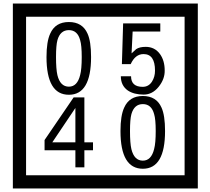

<svg xmlns="http://www.w3.org/2000/svg" viewBox="-20 -980 1195 1090"><path d="M1103 90H53V-960H1103ZM1028 15V-885H128V15ZM497 -656Q497 -442 371 -442Q244 -442 244 -656Q244 -744 265 -789Q294 -855 371 -855Q448 -855 477 -789Q497 -745 497 -656ZM444 -656Q444 -723 435 -752Q420 -809 371 -809Q322 -809 306 -752Q298 -723 298 -656Q298 -587 306 -553Q322 -488 371 -488Q419 -488 435 -554Q444 -587 444 -656ZM915 -580Q916 -531 880.5 -487Q845 -443 796 -443Q741 -443 706 -466Q666 -494 666 -547H724Q724 -487 790 -487Q824 -487 843 -517Q860 -544 860 -579Q860 -673 795 -673Q748 -673 722 -616H672L679 -847H890V-801H733L727 -677Q740 -689 753 -701Q772 -714 807 -714Q859 -714 889 -672Q915 -635 915 -580ZM508 -127H459V-30H408V-127H233V-185L398 -427H459V-172H508ZM408 -172V-367L277 -172ZM917 -236Q917 -22 791 -22Q664 -22 664 -236Q664 -324 685 -369Q714 -435 791 -435Q868 -435 897 -369Q917 -325 917 -236ZM864 -236Q864 -303 855 -332Q840 -389 791 -389Q742 -389 726 -332Q718 -303 718 -236Q718 -167 726 -133Q742 -68 791 -68Q839 -68 855 -134Q864 -167 864 -236Z"/></svg>

Font: Unicode BMP Fallback SIL
Style: Regular
Weight: 400
Foundry: NRSI, SIL International
Version: Version 5.1 Based on Unicode 5.1